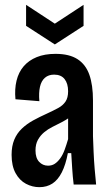

<svg xmlns="http://www.w3.org/2000/svg" viewBox="-20 -764 458 795"><path d="M143 11Q114 11 87.5 -3Q61 -17 44.5 -47Q28 -77 28 -123Q28 -159 39 -185.5Q50 -212 70.5 -231.5Q91 -251 117.5 -265.5Q144 -280 175 -294Q201 -306 220.5 -316.5Q240 -327 251 -343Q262 -359 262 -386Q262 -418 247.5 -436.5Q233 -455 204 -455Q181 -455 166 -442Q151 -429 145.5 -404.5Q140 -380 143 -345L44 -353Q40 -395 48.5 -430Q57 -465 78 -489.5Q99 -514 132 -527.5Q165 -541 210 -541Q267 -541 301 -519Q335 -497 350 -454.5Q365 -412 365 -348V-200Q366 -172 367.5 -136Q369 -100 372 -64Q375 -28 378 0H285Q281 -33 279 -65.5Q277 -98 275 -130H261Q252 -82 236 -50.5Q220 -19 197 -4Q174 11 143 11ZM179 -78Q195 -78 207 -86Q219 -94 229.5 -108.5Q240 -123 247.5 -143.5Q255 -164 262 -188V-298L293 -305Q284 -289 268.5 -278Q253 -267 234.5 -257.5Q216 -248 197 -238.5Q178 -229 162.5 -216Q147 -203 137 -185Q127 -167 127 -141Q127 -110 142 -94Q157 -78 179 -78ZM88 -744 207 -666 326 -744V-657L207 -580L88 -657Z"/></svg>

Font: Bricolage Grotesque 24pt Condensed Medium
Style: Regular
Weight: 500
Width: 3
Designer: Mathieu Triay
Foundry: Atelier Triay
Version: Version 1.001;gftools[0.9.33.dev8+g029e19f]